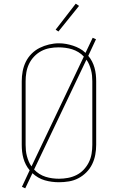

<svg xmlns="http://www.w3.org/2000/svg" viewBox="-20 -981 640 1042"><path d="M117 41 99 33 141 -57Q129 -71 120.5 -87.5Q112 -104 107 -122Q102 -140 100 -158.5Q98 -177 98 -195V-540Q98 -567 103 -594Q108 -621 120 -645.5Q132 -670 151.5 -689.5Q171 -709 195 -721Q219 -733 246 -739.5Q273 -746 300 -746Q320 -746 339 -742.5Q358 -739 376.5 -733Q395 -727 412.5 -717.5Q430 -708 444 -694L483 -776L501 -768L459 -678Q471 -664 479.5 -647.5Q488 -631 493 -613Q498 -595 500 -576.5Q502 -558 502 -540V-195Q502 -168 497 -141Q492 -114 480 -89.5Q468 -65 448.5 -45.5Q429 -26 405 -13.5Q381 -1 354 3.5Q327 8 300 8Q281 8 261.5 5.5Q242 3 223 -2.5Q204 -8 187 -18Q170 -28 156 -41ZM151 -78 435 -674Q422 -688 405.5 -698Q389 -708 371.5 -713.5Q354 -719 335 -721.5Q316 -724 298 -724Q273 -724 249 -719.5Q225 -715 203.5 -703.5Q182 -692 165 -674Q148 -656 137.5 -634Q127 -612 123 -588Q119 -564 119 -540V-195Q119 -180 120.5 -164.5Q122 -149 126 -134Q130 -119 136 -104.5Q142 -90 151 -78ZM300 -11Q324 -11 348.5 -15.5Q373 -20 395 -31Q417 -42 434 -60Q451 -78 462 -100Q473 -122 477 -146.5Q481 -171 481 -195V-540Q481 -555 479.5 -570.5Q478 -586 474 -601Q470 -616 464 -630.5Q458 -645 449 -657L165 -61Q178 -47 194 -37Q210 -27 227.5 -21.5Q245 -16 263.5 -13.5Q282 -11 300 -11ZM297 -810 282 -820 391 -961 409 -949Z"/></svg>

Font: Iosevka Curly Slab ThEx
Style: Regular
Weight: 100
Width: 7
Monospace: yes
Designer: Belleve Invis
Foundry: Belleve Invis
Version: Version 11.1.0; ttfautohint (v1.8.3)